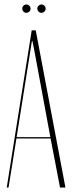

<svg xmlns="http://www.w3.org/2000/svg" viewBox="-20 -834 321 854"><path d="M121 -699H139L271 0H247L205 -218H53L18 0H10ZM54 -224H204L132 -613L124 -652H122ZM79 -796Q79 -803 84.5 -808.5Q90 -814 97 -814Q105 -814 110.5 -808.5Q116 -803 116 -796Q116 -788 110.5 -782.5Q105 -777 97 -777Q90 -777 84.5 -782.5Q79 -788 79 -796ZM146 -796Q146 -803 151.5 -808.5Q157 -814 164 -814Q172 -814 177.5 -808.5Q183 -803 183 -796Q183 -788 177.5 -782.5Q172 -777 164 -777Q157 -777 151.5 -782.5Q146 -788 146 -796Z"/></svg>

Font: Moniqa Thin Display
Style: Regular
Weight: 100
Designer: Rajesh Rajput
Foundry: Rajesh Rajput
Version: Version 1.000